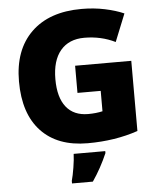

<svg xmlns="http://www.w3.org/2000/svg" viewBox="-61 -776 863 1049"><g transform="rotate(-5 370.0 -251.5)"><path d="M363.8 -418H671.9V-33.2Q546.4 9.8 396 9.8Q231 9.8 140.9 -85.9Q50.8 -181.6 50.8 -358.9Q50.8 -531.7 149.4 -627.9Q248 -724.1 425.8 -724.1Q493.2 -724.1 553 -711.4Q612.8 -698.7 657.2 -679.2L596.2 -527.8Q519 -565.9 426.8 -565.9Q342.3 -565.9 296.1 -511Q250 -456.1 250 -354Q250 -253.9 291.7 -201.4Q333.5 -148.9 412.1 -148.9Q455.1 -148.9 491.2 -157.2V-269H363.8ZM291 207Q298.8 179.7 305.9 135.7Q313 91.8 314 61H487.3V71.8Q452.6 152.3 405.3 221.2H291Z"/></g></svg>

Font: OpenSansExtrabold
Style: Regular
Weight: 800
Foundry: Ascender Corporation
Version: Version 1.10